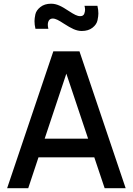

<svg xmlns="http://www.w3.org/2000/svg" viewBox="-20 -990 698 1010"><path d="M410 -827C433.5 -827 452.5 -833 467 -844.5C481.5 -856 490 -869 493 -883.5C496 -898 497.5 -909.5 497.5 -919C497.5 -931.5 496 -945 492.5 -959.5H424.5C426.5 -952 427.5 -945 427.5 -938.5C427.5 -932 426 -925 423 -917C419.5 -909 412.5 -905 402 -905C386 -905 370.5 -913.5 342 -932C303.5 -957.5 278.5 -970.5 248.5 -970.5C225.5 -970.5 207 -964.5 192.5 -953C178 -941.5 169 -928.5 166 -914.5C163 -900 161.5 -888.5 161.5 -879C161.5 -866.5 163 -853 166.5 -838.5H234.5C232.5 -846 231.5 -853 231.5 -859.5C231.5 -864 232 -892.5 257 -892.5C273 -892.5 288.5 -883.5 317 -865C355.5 -840.5 380.5 -827 410 -827ZM398 -720H260.5L17.5 0H128.5L182.5 -162.5H476L530.5 0H641ZM215 -260.5 329 -602.5 443.5 -260.5Z"/></svg>

Font: Vela Sans SemBd
Style: Regular
Weight: 600
Designer: Principal design: Mikhail Sharanda - project Manrope.
Design modification: Ravid Balaliev
Foundry: Mikhail Sharanda
Version: Version 1.001